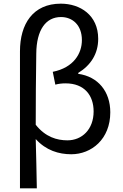

<svg xmlns="http://www.w3.org/2000/svg" viewBox="-20 -829 671 1048"><path d="M89 199H181C179 108 178 22 175 -70C231 -8 301 13 369 13C479 13 582 -69 582 -216C582 -330 515 -411 407 -426V-431C476 -473 516 -536 516 -617C516 -747 417 -809 312 -809C160 -809 89 -698 89 -549ZM348 -63C291 -63 228 -81 175 -148C175 -279 176 -407 178 -536C179 -666 230 -736 313 -736C374 -736 427 -694 427 -610C427 -538 383 -460 268 -437L282 -367C300 -372 319 -374 338 -374C441 -374 491 -308 491 -221C491 -122 427 -63 348 -63Z"/></svg>

Font: Microsoft YaHei
Style: Regular
Weight: 400
Designer: Ryoko NISHIZUKA 西塚涼子 (kana, bopomofo & ideographs); Paul D. Hunt (Latin, Greek & Cyrillic); Sandoll Communications 산돌커뮤니
Foundry: Adobe
Version: Version 2.001;hotconv 1.0.111;makeotfexe 2.5.65597